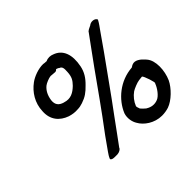

<svg xmlns="http://www.w3.org/2000/svg" viewBox="-165 -952 1146 1146"><g transform="rotate(-45 408.0 -379.0)"><path d="M118 -541C113 -472 151 -428 208 -408C231 -401 252 -398 274 -400C289 -400 303 -403 318 -408C357 -421 379 -437 409 -468C440 -498 460 -529 468 -569C485 -654 463 -714 403 -735C387 -742 365 -744 346 -734H345L344 -735H337C330 -735 328 -736 320 -737H319C281 -738 232 -720 204 -699C156 -664 120 -608 118 -541ZM201 -550C206 -587 221 -614 243 -632C254 -641 285 -654 301 -655C309 -655 314 -653 324 -653C328 -653 331 -653 334 -652H335C342 -652 347 -654 353 -661C359 -659 368 -656 371 -652C389 -646 391 -631 389 -602C387 -561 376 -544 353 -520C323 -491 291 -472 246 -487H245C214 -496 197 -514 201 -550ZM201 -53C205 -43 220 -42 232 -42H252C268 -43 285 -52 288 -63C322 -108 356 -157 402 -219C485 -330 550 -425 628 -532C656 -571 679 -604 698 -632C714 -655 727 -671 738 -692L739 -694L737 -697C730 -712 699 -717 681 -701C673 -696 660 -693 648 -682V-681C629 -655 606 -623 578 -585C497 -475 431 -378 348 -265C296 -196 261 -148 223 -93C214 -80 207 -70 201 -55ZM455 -186C444 -153 452 -117 466 -95C487 -56 540 -17 604 -17C624 -17 643 -20 662 -26C708 -42 760 -94 781 -138C807 -196 811 -278 777 -317L769 -326C753 -344 723 -370 695 -357H694C684 -351 682 -350 679 -348C574 -341 489 -269 455 -186ZM534 -168C545 -196 565 -221 589 -238C603 -247 639 -262 657 -264C665 -265 675 -266 684 -267C693 -262 720 -181 711 -183C701 -154 672 -114 647 -105C620 -94 593 -99 572 -112H571C563 -117 536 -143 539 -145C537 -150 532 -163 534 -168Z"/></g></svg>

Font: Hussar Pisanka
Style: SbdKur
Weight: 600
Designer: Robert Jablonski
Foundry: Cannot Into Space Fonts
Version: Version 1.070